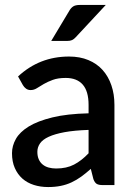

<svg xmlns="http://www.w3.org/2000/svg" viewBox="-20 -748 542 776"><path d="M338 -223Q280.5 -221 241 -213.8Q201.5 -206.5 177 -195.2Q152.5 -184 141.8 -168.5Q131 -153 131 -134.5Q131 -116.5 136.8 -103.8Q142.5 -91 152.8 -82.8Q163 -74.5 176.8 -70.8Q190.5 -67 207 -67Q249 -67 279.2 -82.8Q309.5 -98.5 338 -128.5ZM53 -439Q139.5 -519.5 259 -519.5Q303 -519.5 337.2 -505.2Q371.5 -491 394.8 -465Q418 -439 430.2 -403.2Q442.5 -367.5 442.5 -324V0H394.5Q379 0 371 -4.8Q363 -9.5 357.5 -24L347 -65.5Q327.5 -48 308.5 -34.2Q289.5 -20.5 269.2 -11Q249 -1.5 225.8 3.2Q202.5 8 174.5 8Q143.5 8 116.8 -0.5Q90 -9 70.5 -26.2Q51 -43.5 39.8 -69Q28.5 -94.5 28.5 -129Q28.5 -158.5 44.2 -186.5Q60 -214.5 96.2 -236.8Q132.5 -259 191.8 -273.5Q251 -288 338 -290V-324Q338 -379 314.5 -406Q291 -433 245.5 -433Q214.5 -433 193.5 -425.2Q172.5 -417.5 157 -408.5Q141.5 -399.5 129.5 -391.8Q117.5 -384 104 -384Q93 -384 85.2 -389.8Q77.5 -395.5 72.5 -404ZM407.5 -728 287 -598.5Q279 -589.5 271.2 -586Q263.5 -582.5 251 -582.5H187L259.5 -703.5Q266.5 -716 275.8 -722Q285 -728 303 -728Z"/></svg>

Font: Lato 2
Style: Regular
Weight: 600
Designer: Lukasz Dziedzic with Adam Twardoch and Botio Nikoltchev
Foundry: tyPoland Lukasz Dziedzic
Version: Version 2.015; 2015-08-06; http://www.latofonts.com/